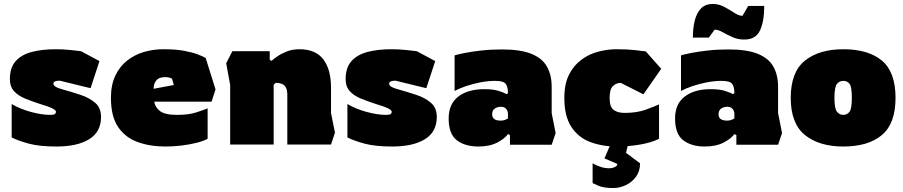

<svg xmlns="http://www.w3.org/2000/svg" viewBox="-20 -731 4569 971"><path d="M265 10Q180 10 126 -4.5Q72 -19 39 -36V-205Q81 -180 136 -165Q191 -150 235 -150Q251 -150 257 -154Q263 -158 263 -166Q263 -174 243.5 -183.5Q224 -193 177 -207Q140 -219 106 -233Q72 -247 51 -270Q30 -293 30 -331Q30 -389 59.5 -422Q89 -455 141.5 -468.5Q194 -482 261 -482Q299 -482 337.5 -478Q376 -474 390 -472L483 -422L438 -285L282 -323Q250 -323 250 -308Q250 -291 296 -279Q343 -266 388 -251Q433 -236 462 -210.5Q491 -185 491 -140Q491 -64 431 -27Q371 10 265 10Z M816 10Q739 10 676.5 -12.5Q614 -35 577.5 -88.5Q541 -142 541 -236Q541 -302 563.5 -349Q586 -396 624 -425.5Q662 -455 709 -468.5Q756 -482 806 -482Q869 -482 911.5 -474Q954 -466 980 -456Q1006 -446 1020 -438L1070 -279L1050 -217H760Q764 -189 789 -169.5Q814 -150 876 -150Q935 -150 974 -163Q1013 -176 1030 -183V-29Q1010 -18 975 -9Q940 0 898.5 5Q857 10 816 10ZM757 -282 859 -301 850 -333Q836 -341 816 -341Q783 -341 769.5 -323Q756 -305 757 -282Z M1144 0V-301L1124 -411L1155 -472H1344V-429L1353 -423Q1364 -433 1383.5 -446.5Q1403 -460 1431 -471Q1459 -482 1494 -482Q1576 -482 1615 -431Q1654 -380 1654 -288V-160L1674 -60L1654 0H1433V-253Q1433 -283 1419.5 -297.5Q1406 -312 1374 -312L1364 -302V0Z M1963 10Q1878 10 1824 -4.5Q1770 -19 1737 -36V-205Q1779 -180 1834 -165Q1889 -150 1933 -150Q1949 -150 1955 -154Q1961 -158 1961 -166Q1961 -174 1941.5 -183.5Q1922 -193 1875 -207Q1838 -219 1804 -233Q1770 -247 1749 -270Q1728 -293 1728 -331Q1728 -389 1757.5 -422Q1787 -455 1839.5 -468.5Q1892 -482 1959 -482Q1997 -482 2035.5 -478Q2074 -474 2088 -472L2181 -422L2136 -285L1980 -323Q1948 -323 1948 -308Q1948 -291 1994 -279Q2041 -266 2086 -251Q2131 -236 2160 -210.5Q2189 -185 2189 -140Q2189 -64 2129 -27Q2069 10 1963 10Z M2399 10Q2332 10 2290.5 -21.5Q2249 -53 2249 -132Q2249 -205 2297.5 -242.5Q2346 -280 2429 -280Q2474 -280 2501 -271.5Q2528 -263 2542 -255L2549 -260Q2549 -291 2538 -306.5Q2527 -322 2485 -322Q2448 -322 2409.5 -314.5Q2371 -307 2337 -295.5Q2303 -284 2279 -271V-451Q2295 -456 2330 -463Q2365 -470 2414 -475.5Q2463 -481 2519 -481Q2613 -481 2668 -458.5Q2723 -436 2746.5 -393.5Q2770 -351 2770 -292V-159L2790 -58L2770 1H2559V-48L2549 -53Q2533 -30 2494.5 -10Q2456 10 2399 10ZM2512 -121Q2527 -121 2537 -126Q2547 -131 2549 -132V-154Q2549 -169 2540 -180Q2531 -191 2513 -191Q2497 -191 2483 -182.5Q2469 -174 2469 -153Q2469 -121 2512 -121Z M3099 10Q3025 10 2964.5 -13Q2904 -36 2869 -90Q2834 -144 2834 -236Q2834 -307 2858 -354Q2882 -401 2921 -429.5Q2960 -458 3006.5 -470Q3053 -482 3099 -482Q3154 -482 3192 -477.5Q3230 -473 3246 -471L3324 -383L3234 -254L3119 -312Q3097 -312 3080 -296Q3063 -280 3063 -236Q3063 -190 3083.5 -175Q3104 -160 3139 -160Q3201 -160 3246 -176.5Q3291 -193 3313 -203V-29Q3275 -10 3217.5 0Q3160 10 3099 10ZM3081 220Q3032 220 3004.5 207.5Q2977 195 2977 195V95Q2977 95 2988.5 101Q3000 107 3019.5 113.5Q3039 120 3063 120Q3076 120 3089 114Q3102 108 3102 98L3037 70L3067 0H3156L3146 42L3217 95Q3217 134 3197 162Q3177 190 3145.5 205Q3114 220 3081 220Z M3544 10Q3477 10 3435.5 -21.5Q3394 -53 3394 -132Q3394 -205 3442.5 -242.5Q3491 -280 3574 -280Q3619 -280 3646 -271.5Q3673 -263 3687 -255L3694 -260Q3694 -291 3683 -306.5Q3672 -322 3630 -322Q3593 -322 3554.5 -314.5Q3516 -307 3482 -295.5Q3448 -284 3424 -271V-451Q3440 -456 3475 -463Q3510 -470 3559 -475.5Q3608 -481 3664 -481Q3758 -481 3813 -458.5Q3868 -436 3891.5 -393.5Q3915 -351 3915 -292V-159L3935 -58L3915 1H3704V-48L3694 -53Q3678 -30 3639.5 -10Q3601 10 3544 10ZM3657 -121Q3672 -121 3682 -126Q3692 -131 3694 -132V-154Q3694 -169 3685 -180Q3676 -191 3658 -191Q3642 -191 3628 -182.5Q3614 -174 3614 -153Q3614 -121 3657 -121ZM3744 -531Q3711 -531 3683.5 -543.5Q3656 -556 3634 -568.5Q3612 -581 3594 -581L3565 -541H3484Q3484 -588 3493.5 -626.5Q3503 -665 3525 -688Q3547 -711 3584 -711Q3616 -711 3643.5 -696Q3671 -681 3694 -666Q3717 -651 3735 -651L3764 -701H3845Q3845 -623 3823.5 -577Q3802 -531 3744 -531Z M4245 10Q4123 10 4051 -48Q3979 -106 3979 -236Q3979 -367 4051 -424.5Q4123 -482 4245 -482Q4371 -482 4440 -424.5Q4509 -367 4509 -236Q4509 -106 4440 -48Q4371 10 4245 10ZM4245 -150Q4264 -150 4276 -165.5Q4288 -181 4288 -236Q4288 -292 4276.5 -307Q4265 -322 4245 -322Q4226 -322 4213 -307Q4200 -292 4200 -236Q4200 -181 4213 -165.5Q4226 -150 4245 -150Z"/></svg>

Font: Rowdies
Style: Bold
Weight: 700
Designer: Jaikishan Patel
Version: Version 1.000; ttfautohint (v1.8.3)